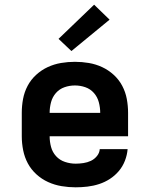

<svg xmlns="http://www.w3.org/2000/svg" viewBox="-20 -792 640 820"><path d="M303 8Q273 8 243 3Q213 -2 185.5 -14.5Q158 -27 135.5 -47.5Q113 -68 99 -94Q85 -120 79 -150Q73 -180 73 -210V-310Q73 -340 78.5 -369.5Q84 -399 98 -425.5Q112 -452 134.5 -472.5Q157 -493 184 -505.5Q211 -518 240.5 -523Q270 -528 300 -528Q330 -528 359.5 -523Q389 -518 416 -505.5Q443 -493 465.5 -472.5Q488 -452 502 -425.5Q516 -399 521.5 -369.5Q527 -340 527 -310V-210H192Q192 -187 198 -164.5Q204 -142 219.5 -125Q235 -108 257.5 -100.5Q280 -93 303 -93Q319 -93 336 -95.5Q353 -98 368 -105Q383 -112 394 -125.5Q405 -139 406 -155H525Q523 -130 513.5 -105.5Q504 -81 487.5 -61.5Q471 -42 449.5 -28Q428 -14 403.5 -6Q379 2 353.5 5Q328 8 303 8ZM192 -310H408Q408 -333 402 -355.5Q396 -378 381 -395Q366 -412 344.5 -419.5Q323 -427 300 -427Q277 -427 255.5 -419.5Q234 -412 219 -395Q204 -378 198 -355.5Q192 -333 192 -310ZM285 -574 230 -626 382 -772 448 -708Z"/></svg>

Font: Iosevka SS04 Extended
Style: Bold
Weight: 700
Width: 7
Monospace: yes
Designer: Belleve Invis
Foundry: Belleve Invis
Version: Version 19.0.0; ttfautohint (v1.8.4)